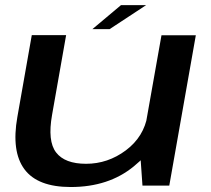

<svg xmlns="http://www.w3.org/2000/svg" viewBox="-20 -727 826 752"><path d="M538 0H643L747 -589H612.5L529.5 -121ZM239 -589.5H104.5L48 -269Q24 -133.5 75.8 -64Q127.5 5.5 257 5.5Q405.5 5.5 503.8 -75.2Q602 -156 616 -234L558 -276Q543.5 -191 473 -138.2Q402.5 -85.5 317 -85.5Q234 -85.5 199.8 -129.8Q165.5 -174 184 -277.5ZM342 -613H409.5L552.5 -707H454Z"/></svg>

Font: Anybody Expanded Medium
Style: Italic
Weight: 500
Width: 7
Italic angle: -10°
Version: Version 1.113;gftools[0.9.25]